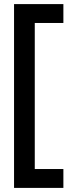

<svg xmlns="http://www.w3.org/2000/svg" viewBox="-20 -708 393 936"><path d="M48.5 208V-688H289V-596H149.5V116H289V208Z"/></svg>

Font: League Spartan Thin SemiBold
Style: Regular
Weight: 600
Version: Version 2.002